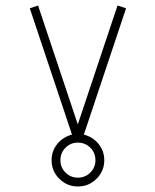

<svg xmlns="http://www.w3.org/2000/svg" viewBox="-20 -676 562 696"><path d="M262 0Q223 0 195 -28Q167 -56 167 -95Q167 -129 188 -154.5Q209 -180 241 -188L88 -646L118 -656L262 -225L406 -656L437 -646L284 -188Q316 -180 337 -154.5Q358 -129 358 -95Q358 -56 330 -28Q302 0 262 0ZM262 -32Q289 -32 307.5 -50.5Q326 -69 326 -95Q326 -122 307.5 -140.5Q289 -159 262 -159Q236 -159 217.5 -140.5Q199 -122 199 -95Q199 -69 217.5 -50.5Q236 -32 262 -32Z"/></svg>

Font: Zector
Style: Regular
Weight: 400
Designer: GGBot
Version: 0.72